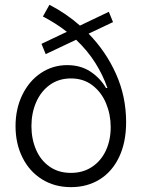

<svg xmlns="http://www.w3.org/2000/svg" viewBox="-20 -771 592 802"><path d="M350.1 -630.4Q422.9 -555.7 464.8 -461.7Q506.8 -367.7 506.8 -260.7Q506.8 -177.2 478 -116Q449.2 -54.7 397 -22Q344.7 10.7 276.4 10.7Q208 10.7 155.5 -22Q103 -54.7 74 -112.8Q44.9 -170.9 44.9 -244.1Q44.9 -316.9 73.5 -375.2Q102.1 -433.6 151.4 -466.3Q200.7 -499 260.7 -499Q316.4 -499 357.4 -472.2Q398.4 -445.3 422.9 -403.3H428.7Q410.6 -456.5 378.2 -508.1Q345.7 -559.6 297.9 -605L170.9 -544.9L153.3 -587.9L259.3 -638.2Q213.9 -673.8 159.2 -702.1L186.5 -751Q257.3 -714.4 314 -664.1L434.6 -721.7L452.1 -678.7ZM442.4 -240.2Q442.4 -292.5 423.1 -339.1Q403.8 -385.7 366.2 -414.6Q328.6 -443.4 276.4 -443.4Q225.6 -443.4 188.2 -416.5Q150.9 -389.6 131.1 -344.2Q111.3 -298.8 111.3 -244.1Q111.3 -190.9 130.4 -146.2Q149.4 -101.6 186.8 -75.2Q224.1 -48.8 276.4 -48.8Q326.7 -48.8 364.5 -74Q402.3 -99.1 422.4 -142.6Q442.4 -186 442.4 -240.2Z"/></svg>

Font: Pretendard JP Light
Style: Regular
Weight: 300
Designer: Base glyphs from Inter by Rasmus Andersson; Hangeul glyphs from Noto Sans CJK(Source Han Sans) by Jang Soo-young and Kan
Foundry: Kil Hyung-jin
Version: Version 1.309